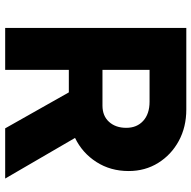

<svg xmlns="http://www.w3.org/2000/svg" viewBox="-19 -721 740 742"><g transform="rotate(90 351.0 -350.0)"><path d="M88 0V-700H403Q471 -700 524.5 -671Q578 -642 609.5 -591.5Q641 -541 641 -477Q641 -407 606 -352.5Q571 -298 513 -270L670 0H476L337 -246H250V0ZM250 -376H388Q428 -376 451 -401.5Q474 -427 474 -468Q474 -509 447 -533.5Q420 -558 373 -558H250Z"/></g></svg>

Font: Lexend Deca
Style: Bold
Weight: 700
Designer: Bonnie Shaver-Troup, Thomas Jockin
Foundry: Lexend
Version: Version 1.008; ttfautohint (v1.8.4.7-5d5b)